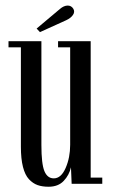

<svg xmlns="http://www.w3.org/2000/svg" viewBox="-20 -674 436 704"><path d="M126.5 -556.2 114.3 -569.3 199.7 -641.1Q213.9 -653.3 227.8 -653.6Q241.7 -653.8 249 -641.6Q255.4 -630.4 247.3 -618.9Q239.3 -607.4 222.2 -599.6ZM158.2 10.7Q134.8 10.7 117.7 4.6Q100.6 -1.5 86.2 -16.8Q71.8 -32.2 64.2 -62Q56.6 -91.8 56.6 -135.7V-500.5H11.2V-522.9H131.8V-142.1Q131.8 -73.2 142.8 -46.6Q153.8 -20 177.2 -20Q204.1 -20 220.7 -58.1Q237.3 -96.2 237.3 -143.1V-500.5H192.9V-522.9H312.5V-22.9H355V0H242.7L240.2 -60.5Q233.9 -32.2 213.6 -10.7Q193.4 10.7 158.2 10.7Z"/></svg>

Font: Imbue
Style: Regular
Weight: 400
Designer: Tyler Finck
Foundry: Etcetera Type Company
Version: Version 0.910